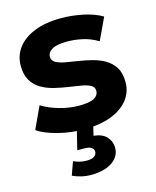

<svg xmlns="http://www.w3.org/2000/svg" viewBox="-116 -626 763 938"><g transform="rotate(-15 265.5 -157.0)"><path d="M253 8Q184 8 120.5 -8.5Q57 -25 20 -50L72 -162Q109 -139 159.5 -124.5Q210 -110 259 -110Q313 -110 335.5 -123Q358 -136 358 -159Q358 -178 340.5 -187.5Q323 -197 294 -202Q265 -207 230.5 -212Q196 -217 161 -225.5Q126 -234 97 -251Q68 -268 50.5 -297Q33 -326 33 -372Q33 -423 62.5 -462Q92 -501 148 -523.5Q204 -546 282 -546Q338 -546 394.5 -534Q451 -522 489 -499L437 -388Q398 -411 358.5 -419.5Q319 -428 282 -428Q230 -428 206 -414Q182 -400 182 -378Q182 -358 199.5 -348Q217 -338 246 -332.5Q275 -327 309.5 -322Q344 -317 379 -308Q414 -299 442.5 -282.5Q471 -266 489 -237.5Q507 -209 507 -163Q507 -113 477 -74.5Q447 -36 390.5 -14Q334 8 253 8ZM228 232Q202 232 177.5 226Q153 220 135 211L159 144Q174 151 190 155Q206 159 225 159Q252 159 264 150Q276 141 276 127Q276 114 264.5 106Q253 98 227 98H193L219 -8H302L288 50Q333 55 354 78.5Q375 102 375 133Q375 178 335 205Q295 232 228 232Z"/></g></svg>

Font: Montserrat Z
Style: Bold
Weight: 700
Designer: Julieta Ulanovsky
Foundry: Julieta Ulanovsky
Version: Version 8.000